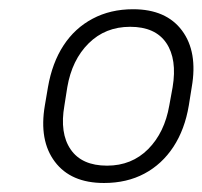

<svg xmlns="http://www.w3.org/2000/svg" viewBox="-20 -742 445 422"><path d="M78.6 -510.3 85.4 -550.3Q94.7 -604 119.6 -642.1Q144.5 -680.2 183.6 -700.9Q222.7 -721.7 272.5 -721.7Q345.2 -721.7 380.1 -674.8Q415 -627.9 401.4 -550.3L395 -510.3Q386.2 -457.5 361.1 -419.2Q335.9 -380.9 297.4 -360.4Q258.8 -339.8 208.5 -339.8Q135.7 -339.8 100.6 -386.5Q65.4 -433.1 78.6 -510.3ZM127.9 -550.3 121.6 -510.3Q110.8 -449.2 135.3 -413.6Q159.7 -377.9 215.3 -377.9Q269.5 -377.9 305.7 -414.3Q341.8 -450.7 352.1 -510.3L359.4 -550.3Q369.6 -611.8 345.5 -647.5Q321.3 -683.1 266.1 -683.1Q211.4 -683.1 174.8 -646.7Q138.2 -610.4 127.9 -550.3Z"/></svg>

Font: Inter Tight ExtraLight
Style: Italic
Weight: 250
Italic angle: -9.39999°
Designer: Rasmus Andersson
Foundry: rsms
Version: Version 3.004